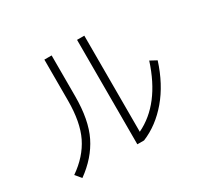

<svg xmlns="http://www.w3.org/2000/svg" viewBox="-157 -995 1315 1237"><g transform="rotate(-30 500.0 -376.0)"><path d="M926 -396Q878 -245 791 -142Q704 -39 592 7H542V-770H596V-55Q790 -148 878 -422ZM296 -765H350V-462Q350 -285 295.5 -174.5Q241 -64 127 18L91 -25Q198 -99 247 -199.5Q296 -300 296 -461Z"/></g></svg>

Font: IBM Plex Sans JP Light
Style: Regular
Weight: 300
Designer: Mike Abbink; Paul van der Laan; Pieter van Rosmalen; Wujin Sim; Yejin Wi; Jinhee Kim; Boomi Park; Yona Kim; Kichan Ma
Foundry: Sandoll Inc.
Version: Version 1.002